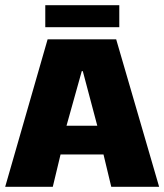

<svg xmlns="http://www.w3.org/2000/svg" viewBox="-20 -722 635 742"><path d="M441 -702H155V-617H441ZM410 0H595L429 -570H164L0 0H184L214 -125H380ZM300 -447 356 -236H237L296 -447Z"/></svg>

Font: FilmFarsi Display
Style: Regular
Weight: 400
Designer: Borna Izadpanah
Foundry: Borna Izadpanah
Version: Version 1.000;PS 001.000;hotconv 1.0.88;makeotf.lib2.5.64775